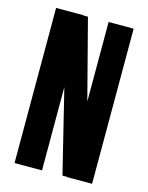

<svg xmlns="http://www.w3.org/2000/svg" viewBox="-108 -768 646 837"><g transform="rotate(15 215.5 -350.0)"><path d="M277 -700H390V0H277V-1H256L164 -376V0H40V-700H164V-699H184L277 -341Z"/></g></svg>

Font: Bayformers-TFTCGName
Style: Regular
Weight: 400
Designer: billmoo
Foundry: Bayformers
Version: Version 1.021;Fontself Maker 3.5.4